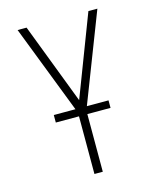

<svg xmlns="http://www.w3.org/2000/svg" viewBox="-111 -597 722 888"><g transform="rotate(-15 250.0 -152.5)"><path d="M230 215V-78L59 -520H102L250 -133L398 -520H441L270 -78V215ZM119 -61V-97H381V-61Z"/></g></svg>

Font: Iosevka SS04 Extralight
Style: Regular
Weight: 200
Monospace: yes
Designer: Belleve Invis
Foundry: Belleve Invis
Version: Version 19.0.0; ttfautohint (v1.8.4)